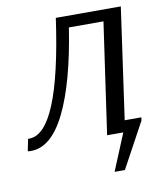

<svg xmlns="http://www.w3.org/2000/svg" viewBox="-77 -560 638 771"><g transform="rotate(-10 242.0 -175.0)"><path d="M328 150 390 0H324L389 -453H248Q214 -233 154.5 -112Q95 9 13 9Q9 9 6 9Q3 9 -1 8L9 -41H14Q138 -41 203 -500H468L404 -47H472L470 -34L370 150Z"/></g></svg>

Font: Arsenal SC
Style: Italic
Weight: 400
Italic angle: -9.10001°
Designer: Andrij Shevchenko
Foundry: Stairsfor
Version: Version 2.001; ttfautohint (v1.8.4.7-5d5b)